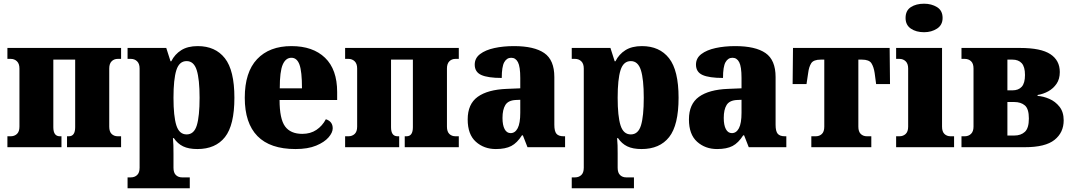

<svg xmlns="http://www.w3.org/2000/svg" viewBox="-20 -795 5788 1037"><path d="M20 0V-59H38Q58 -59 71.5 -71.5Q85 -84 85 -111V-425Q85 -451 71.5 -464Q58 -477 38 -477H20V-536H634V-477H616Q596 -477 583 -464Q570 -451 570 -425V-111Q570 -84 583 -71.5Q596 -59 616 -59H634V0H342V-59H352Q386 -59 386 -108V-473H268V-108Q268 -59 303 -59H312V0Z M669 222V163H687Q707 163 720.5 150.5Q734 138 734 111V-425Q734 -451 720.5 -464Q707 -477 687 -477H669V-536H878L901 -464H905Q924 -502 959 -524Q994 -546 1048 -546Q1143 -546 1194.5 -480.5Q1246 -415 1246 -267Q1246 -119 1195 -54.5Q1144 10 1046 10Q999 10 969 -4.5Q939 -19 919 -49H914Q916 -29 916.5 -10Q917 9 917 34V111Q917 138 930 150.5Q943 163 963 163H1005V222ZM988 -69Q1028 -69 1043 -118Q1058 -167 1058 -267Q1058 -367 1042.5 -416Q1027 -465 988 -465Q948 -465 932.5 -416Q917 -367 917 -267Q917 -167 932.5 -118Q948 -69 988 -69Z M1576 10Q1439 10 1370.5 -60Q1302 -130 1302 -267Q1302 -405 1368.5 -475.5Q1435 -546 1554 -546Q1670 -546 1735.5 -483Q1801 -420 1801 -298V-255H1490Q1490 -153 1519.5 -112.5Q1549 -72 1613 -72Q1657 -72 1689 -93.5Q1721 -115 1740 -151Q1777 -139 1777 -102Q1777 -79 1754.5 -53Q1732 -27 1687.5 -8.5Q1643 10 1576 10ZM1611 -318Q1611 -409 1597.5 -446Q1584 -483 1554 -483Q1523 -483 1507 -446Q1491 -409 1491 -318Z M1844 0V-59H1862Q1882 -59 1895.5 -71.5Q1909 -84 1909 -111V-425Q1909 -451 1895.5 -464Q1882 -477 1862 -477H1844V-536H2458V-477H2440Q2420 -477 2407 -464Q2394 -451 2394 -425V-111Q2394 -84 2407 -71.5Q2420 -59 2440 -59H2458V0H2166V-59H2176Q2210 -59 2210 -108V-473H2092V-108Q2092 -59 2127 -59H2136V0Z M2658 10Q2594 10 2550 -29.5Q2506 -69 2506 -150Q2506 -233 2560 -272Q2614 -311 2717 -315L2790 -318V-374Q2790 -435 2777.5 -459Q2765 -483 2741 -483Q2717 -483 2703.5 -459Q2690 -435 2690 -374Q2615 -374 2579.5 -390Q2544 -406 2544 -446Q2544 -481 2573 -503Q2602 -525 2650 -535.5Q2698 -546 2756 -546Q2865 -546 2919.5 -508.5Q2974 -471 2974 -379V-121Q2974 -86 2985.5 -72.5Q2997 -59 3024 -59H3032V0H2829L2804 -64H2799Q2773 -23 2741.5 -6.5Q2710 10 2658 10ZM2738 -76Q2762 -76 2776 -102.5Q2790 -129 2790 -186V-256L2766 -255Q2725 -253 2709.5 -228Q2694 -203 2694 -158Q2694 -119 2705.5 -97.5Q2717 -76 2738 -76Z M3068 222V163H3086Q3106 163 3119.5 150.5Q3133 138 3133 111V-425Q3133 -451 3119.5 -464Q3106 -477 3086 -477H3068V-536H3277L3300 -464H3304Q3323 -502 3358 -524Q3393 -546 3447 -546Q3542 -546 3593.5 -480.5Q3645 -415 3645 -267Q3645 -119 3594 -54.5Q3543 10 3445 10Q3398 10 3368 -4.5Q3338 -19 3318 -49H3313Q3315 -29 3315.5 -10Q3316 9 3316 34V111Q3316 138 3329 150.5Q3342 163 3362 163H3404V222ZM3387 -69Q3427 -69 3442 -118Q3457 -167 3457 -267Q3457 -367 3441.5 -416Q3426 -465 3387 -465Q3347 -465 3331.5 -416Q3316 -367 3316 -267Q3316 -167 3331.5 -118Q3347 -69 3387 -69Z M3853 10Q3789 10 3745 -29.5Q3701 -69 3701 -150Q3701 -233 3755 -272Q3809 -311 3912 -315L3985 -318V-374Q3985 -435 3972.5 -459Q3960 -483 3936 -483Q3912 -483 3898.5 -459Q3885 -435 3885 -374Q3810 -374 3774.5 -390Q3739 -406 3739 -446Q3739 -481 3768 -503Q3797 -525 3845 -535.5Q3893 -546 3951 -546Q4060 -546 4114.5 -508.5Q4169 -471 4169 -379V-121Q4169 -86 4180.5 -72.5Q4192 -59 4219 -59H4227V0H4024L3999 -64H3994Q3968 -23 3936.5 -6.5Q3905 10 3853 10ZM3933 -76Q3957 -76 3971 -102.5Q3985 -129 3985 -186V-256L3961 -255Q3920 -253 3904.5 -228Q3889 -203 3889 -158Q3889 -119 3900.5 -97.5Q3912 -76 3933 -76Z M4362 0V-59H4386Q4406 -59 4419 -71.5Q4432 -84 4432 -111V-473H4413Q4374 -473 4361.5 -453.5Q4349 -434 4345 -401L4336 -341H4261L4263 -536H4785L4787 -341H4712L4704 -401Q4699 -434 4686.5 -453.5Q4674 -473 4635 -473H4616V-111Q4616 -84 4629 -71.5Q4642 -59 4662 -59H4686V0Z M4971 -621Q4928 -621 4899.5 -640.5Q4871 -660 4871 -698Q4871 -738 4899.5 -756.5Q4928 -775 4971 -775Q5011 -775 5041 -756.5Q5071 -738 5071 -698Q5071 -660 5041 -640.5Q5011 -621 4971 -621ZM4820 0V-59H4838Q4858 -59 4871.5 -71.5Q4885 -84 4885 -111V-425Q4885 -451 4871.5 -464Q4858 -477 4838 -477H4820V-536H5068V-111Q5068 -84 5081 -71.5Q5094 -59 5114 -59H5133V0Z M5173 0V-59H5191Q5211 -59 5224.5 -72Q5238 -85 5238 -111V-425Q5238 -452 5224.5 -464.5Q5211 -477 5191 -477H5173V-536H5490Q5602 -536 5653 -502.5Q5704 -469 5704 -406Q5704 -368 5686.5 -342.5Q5669 -317 5642 -302Q5615 -287 5584 -282V-277Q5615 -275 5647.5 -261Q5680 -247 5702.5 -218.5Q5725 -190 5725 -145Q5725 -79 5675.5 -39.5Q5626 0 5516 0ZM5421 -307H5448Q5481 -307 5498.5 -326.5Q5516 -346 5516 -390Q5516 -434 5498.5 -453.5Q5481 -473 5448 -473H5421ZM5421 -63H5458Q5494 -63 5515.5 -83Q5537 -103 5537 -155Q5537 -207 5515.5 -225.5Q5494 -244 5458 -244H5421Z"/></svg>

Font: Noto Serif SemiCondensed Black
Style: Regular
Weight: 900
Width: 4
Designer: Monotype Design Team
Foundry: Monotype Imaging Inc.
Version: Version 2.014; ttfautohint (v1.8.4.7-5d5b)